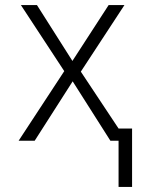

<svg xmlns="http://www.w3.org/2000/svg" viewBox="-20 -552 570 753"><path d="M53 0H116L265 -233L413 0H445V181H498V-48H445L297 -271L468 -532H406L264 -313L125 -532H62L232 -273Z"/></svg>

Font: Noto Sans Mono Condensed Light
Style: Regular
Weight: 300
Width: 3
Designer: Monotype Design Team
Foundry: Monotype Imaging Inc.
Version: Version 2.014